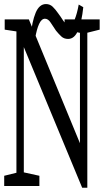

<svg xmlns="http://www.w3.org/2000/svg" viewBox="-31 -898 512 927"><path d="M-10.7 0V-49.3L62.5 -67.4H76.7L159.2 -49.3V0ZM48.3 0V-776.9H84V-402.3V0ZM280.8 -754.9V-804.2H450.2V-754.9L379.9 -737.3H365.7ZM365.7 8.3 77.6 -686H76.7L52.7 -745.6L-8.3 -754.9V-804.2H108.4L366.7 -178.2L355 -171.9V-402.3V-804.2H390.6V8.3ZM116.7 -723.1Q123.5 -793.9 141.1 -836.2Q158.7 -878.4 190.9 -878.4Q210 -878.4 223.4 -865.5Q236.8 -852.5 250 -833.5Q261.7 -817.9 273.9 -798.8Q286.1 -779.8 301.8 -779.8Q319.3 -779.8 330.1 -805.4Q340.8 -831.1 349.1 -876L371.1 -863.3Q363.8 -793.5 346.4 -751.7Q329.1 -710 297.9 -710Q277.8 -710 264.9 -722.2Q252 -734.4 239.3 -750Q226.1 -769 213.9 -788.3Q201.7 -807.6 186 -807.6Q169.4 -807.6 157.7 -782.2Q146 -756.8 138.7 -712.4Z"/></svg>

Font: Scarab Serif
Style: Condensed
Weight: 400
Designer: John Roberts
Foundry: Scarab
Version: 1.0